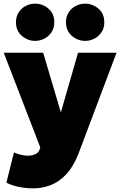

<svg xmlns="http://www.w3.org/2000/svg" viewBox="-22 -809 658 1052"><path d="M160.5 223Q120 223 81.8 215.2Q43.5 207.5 13 192L54.5 26Q71 34 91.5 39Q112 44 130.5 44Q153 44 171.8 35.8Q190.5 27.5 196.5 6L198.5 -2L-1.5 -520H214.5L311.5 -193L405.5 -520H616.5L406.5 37Q379 105.5 340.8 146.2Q302.5 187 256.5 205Q210.5 223 160.5 223ZM170.5 -585Q130 -585 97.8 -612.5Q65.5 -640 65.5 -687Q65.5 -718.5 80.5 -741.5Q95.5 -764.5 119.5 -776.8Q143.5 -789 170.5 -789Q211 -789 243.2 -761.8Q275.5 -734.5 275.5 -687Q275.5 -655.5 260.5 -632.8Q245.5 -610 221.5 -597.5Q197.5 -585 170.5 -585ZM444.5 -585Q404 -585 371.8 -612.5Q339.5 -640 339.5 -687Q339.5 -718.5 354.5 -741.5Q369.5 -764.5 393.5 -776.8Q417.5 -789 444.5 -789Q485 -789 517.2 -761.8Q549.5 -734.5 549.5 -687Q549.5 -655.5 534.5 -632.8Q519.5 -610 495.5 -597.5Q471.5 -585 444.5 -585Z"/></svg>

Font: Geologica Cursive Black
Style: Regular
Weight: 900
Designer: Sindre Bremnes, Frode Helland
Foundry: Monokrom Skriftforlag AS
Version: Version 1.010;gftools[0.9.28]